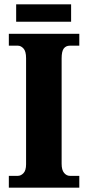

<svg xmlns="http://www.w3.org/2000/svg" viewBox="-20 -871 407 891"><path d="M21 0V-55H63Q77 -55 89 -67.5Q101 -80 101 -109V-601Q101 -633 89 -646Q77 -659 63 -659H21V-714H348V-659H304Q286 -659 276 -646Q266 -633 266 -600V-111Q266 -82 277.5 -68.5Q289 -55 304 -55H348V0ZM55 -770V-851H310V-770Z"/></svg>

Font: Noto Serif Armenian Condensed ExtraBold
Style: Regular
Weight: 800
Width: 3
Designer: Monotype Design Team
Foundry: Monotype Imaging Inc.
Version: Version 2.008; ttfautohint (v1.8.4.7-5d5b)